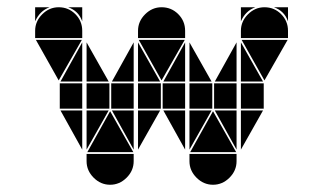

<svg xmlns="http://www.w3.org/2000/svg" viewBox="-20 -512 892 530"><path d="M142 -492Q169 -492 188 -473Q207 -454 207 -427V-407H77V-427Q77 -453 96.5 -472.5Q116 -492 142 -492ZM426 -492Q453 -492 472 -473Q491 -454 491 -427V-407H361V-427Q361 -453 380.5 -472.5Q400 -492 426 -492ZM710 -492Q737 -492 756 -473Q775 -454 775 -427V-407H645V-427Q645 -453 664.5 -472.5Q684 -492 710 -492ZM568 -2Q542 -2 522.5 -21.5Q503 -41 503 -67V-87H633V-67Q633 -41 613.5 -21.5Q594 -2 568 -2ZM284 -2Q258 -2 238.5 -21.5Q219 -41 219 -67V-87H349V-67Q349 -41 329.5 -21.5Q310 -2 284 -2ZM505 -92 568 -205 632 -92ZM221 -92 284 -205 348 -92ZM206 -402 142 -290 79 -402ZM774 -402 710 -290 647 -402ZM490 -402 426 -290 363 -402ZM566 -212H503V-282H566ZM282 -212H219V-282H282ZM708 -212H645V-282H708ZM424 -212H361V-282H424ZM349 -212H287V-282H349ZM633 -212H571V-282H633ZM491 -212H429V-282H491ZM207 -212H145V-282H207ZM503 -207H564L503 -99ZM503 -287V-395L564 -287ZM361 -287V-395L422 -287ZM219 -287V-395L280 -287ZM645 -287V-395L706 -287ZM645 -207H706L645 -99ZM361 -207H422L361 -99ZM219 -207H280L219 -99ZM633 -287H573L633 -395ZM207 -287H147L207 -395ZM633 -207V-99L573 -207ZM349 -207V-99L289 -207ZM349 -287H289L349 -395ZM491 -207V-99L431 -207ZM207 -207V-99L147 -207ZM491 -287H431L491 -395ZM77 -492H117Q103 -487 93 -477Q83 -467 77 -453ZM645 -492H685Q671 -487 661 -477Q651 -467 645 -453ZM775 -492V-453Q765 -482 736 -492ZM207 -492V-453Q197 -482 168 -492Z"/></svg>

Font: CAT DyFa
Style: Regular
Weight: 400
Designer: Peter Wiegel
Foundry: Peter Wiegel
Version: Version 1.001; ttfautohint (v1.3)